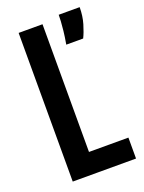

<svg xmlns="http://www.w3.org/2000/svg" viewBox="-131 -737 600 801"><g transform="rotate(-20 169.5 -337.0)"><path d="M50 0V-660H156V0ZM81 0V-93H331V0ZM220 -546Q226 -580 228.5 -604Q231 -628 232 -644.5Q233 -661 233 -674H326Q326 -635 316 -601.5Q306 -568 295 -546Z"/></g></svg>

Font: Bricolage Grotesque 48pt Condensed Medium
Style: Regular
Weight: 500
Width: 3
Designer: Mathieu Triay
Foundry: Atelier Triay
Version: Version 1.001;gftools[0.9.33.dev8+g029e19f]